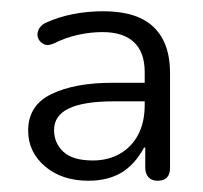

<svg xmlns="http://www.w3.org/2000/svg" viewBox="-20 -733 361 341"><path d="M137 -412Q90 -412 60 -437.5Q30 -463 30 -501Q30 -546 71.5 -566Q113 -586 180 -586H244V-553H182Q129 -553 102.5 -540.5Q76 -528 76 -502Q76 -479 92.5 -463.5Q109 -448 145 -448Q172 -448 193 -460Q214 -472 225.5 -494Q237 -516 237 -547V-605Q237 -640 218 -658Q199 -676 162 -676Q140 -676 118 -671Q96 -666 76 -656Q65 -651 58 -654.5Q51 -658 48 -664.5Q45 -671 48 -679Q51 -687 60 -692Q84 -703 110 -708Q136 -713 163 -713Q203 -713 229 -701Q255 -689 268.5 -664.5Q282 -640 282 -603V-435Q282 -412 260 -412Q249 -412 243.5 -418.5Q238 -425 238 -435V-471H236Q219 -440 195 -426Q171 -412 137 -412Z"/></svg>

Font: Nunito ExtraLight Light
Style: Regular
Weight: 300
Version: Version 3.602